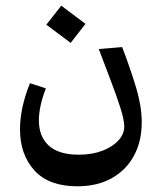

<svg xmlns="http://www.w3.org/2000/svg" viewBox="-20 -447 562 670"><path d="M250 203.1Q150.4 203.1 100.1 147.7Q49.8 92.3 49.8 4.4Q49.8 -70.3 84.5 -156.7L140.1 -138.7Q115.7 -75.7 115.7 -26.9Q115.7 29.3 150.1 61Q184.6 92.8 254.9 92.8Q301.3 92.8 337.2 79.1Q373 65.4 393.3 43Q413.6 20.5 413.6 -5.4Q413.6 -28.3 399.7 -72Q385.7 -115.7 365.2 -169.2Q344.7 -222.7 324.7 -275.9L406.2 -282.7Q436.5 -203.6 455.6 -139.2Q474.6 -74.7 474.6 -20.5Q474.6 46.9 447 97.2Q419.4 147.5 369.1 175.3Q318.8 203.1 250 203.1ZM226.6 -297.4 141.6 -360.8 193.8 -427.2 278.3 -363.8Z"/></svg>

Font: Markazi Text SemiBold
Style: Regular
Weight: 600
Designer: Borna Izadpanah (Arabic designer), Fiona Ross (Arabic design director) and Florian Runge (Latin designer)
Foundry: Borna Izadpanah and Florian Runge
Version: Version 1.001; ttfautohint (v1.8.3)